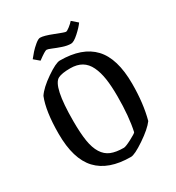

<svg xmlns="http://www.w3.org/2000/svg" viewBox="-184 -877 916 999"><g transform="rotate(-30 274.0 -378.0)"><path d="M334 -657.2Q311.5 -657.2 284.2 -666.5Q256.8 -675.8 235.6 -684.8Q214.4 -693.8 207 -693.8Q196.8 -693.8 151.9 -660.2L120.1 -687Q132.3 -702.6 145.8 -717.8Q159.2 -732.9 178.5 -749Q197.8 -765.1 209 -765.1Q231.4 -765.1 283 -744.6Q334.5 -724.1 341.8 -724.1Q348.6 -724.1 365.2 -737.1Q381.8 -750 391.1 -761.2L424.8 -731.9Q410.2 -710.9 380.4 -684.1Q350.6 -657.2 334 -657.2ZM309.1 8.8Q175.3 8.8 109.1 -61.8Q43 -132.3 43 -283.2Q43 -418.9 73.2 -494.1Q96.7 -529.8 155.5 -570.3Q214.4 -610.8 238.8 -610.8Q372.6 -610.8 438.7 -540.5Q504.9 -470.2 504.9 -317.9Q504.9 -199.7 480 -107.9Q455.1 -74.2 393.6 -32.7Q332 8.8 309.1 8.8ZM300.8 -50.8Q312 -50.8 347.7 -69.3Q383.3 -87.9 387.2 -94.2Q405.8 -177.7 405.8 -299.8Q405.8 -361.3 399.2 -405.5Q392.6 -449.7 376.7 -482.9Q360.8 -516.1 333.3 -532.5Q305.7 -548.8 265.1 -548.8Q214.8 -548.8 191.9 -537.1Q142.1 -511.7 142.1 -303.2Q142.1 -229.5 149.7 -182.4Q157.2 -135.3 176 -105.2Q194.8 -75.2 224.6 -63Q254.4 -50.8 300.8 -50.8Z"/></g></svg>

Font: Grenze
Style: Regular
Weight: 400
Designer: Renata Polastri
Foundry: Omnibus-Type
Version: Version 1.002;PS 001.002;hotconv 1.0.88;makeotf.lib2.5.64775